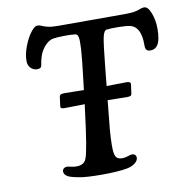

<svg xmlns="http://www.w3.org/2000/svg" viewBox="-81 -798 856 885"><g transform="rotate(-10 347.0 -355.5)"><path d="M299.8 -296.9 303.7 -324.7Q292 -324.7 259 -324Q226.1 -323.2 210.9 -323.2Q198.7 -323.2 194.3 -325.7Q189.9 -328.1 190.9 -336.4L196.3 -377.4Q197.3 -385.3 202.9 -388.2Q208.5 -391.1 219.7 -391.1Q235.4 -391.1 267.6 -390.4Q299.8 -389.6 311 -389.6L318.4 -452.1Q328.6 -535.6 331.1 -578.1Q333.5 -620.6 330.1 -634.3Q326.7 -647.9 316.9 -649.4Q295.9 -651.9 263.2 -651.4Q230.5 -650.9 213.4 -647.9Q184.6 -643.1 159.2 -604.5Q144 -581.1 137.2 -535.6Q135.3 -521.5 116.2 -521.5Q98.6 -521.5 86.2 -534.2Q73.7 -546.9 73.7 -567.4Q73.7 -599.1 87.9 -636Q102.1 -672.9 120.1 -696.3Q138.2 -719.7 150.9 -719.7Q161.6 -719.7 170.2 -715.3Q178.7 -710.9 196.3 -706.3Q213.9 -701.7 246.1 -701.7H557.6Q589.8 -701.7 606.7 -705.3Q623.5 -709 631.6 -712.9Q639.6 -716.8 650.4 -716.8Q668.5 -716.8 681.4 -682.9Q694.3 -648.9 694.3 -610.4Q694.3 -555.7 679.2 -533.7Q667.5 -516.1 645 -516.1Q625 -516.1 622.1 -534.7Q621.6 -539.1 621.6 -549.8Q621.6 -560.5 621.1 -566.9Q616.2 -630.4 575.7 -642.6Q558.1 -647.5 520.3 -647.9Q482.4 -648.4 462.9 -646Q449.2 -644 442.9 -611.8Q436.5 -579.6 427.7 -490.7Q424.8 -463.4 423.3 -448.7L417.5 -389.6Q431.6 -389.6 462.9 -390.4Q494.1 -391.1 509.3 -391.1Q521 -391.1 525.6 -388.2Q530.3 -385.3 529.3 -377.4L523.9 -336.4Q522.9 -328.1 517.8 -325.7Q512.7 -323.2 501 -323.2Q485.8 -323.2 455.3 -324Q424.8 -324.7 410.6 -324.7L408.7 -303.7Q400.9 -230.5 397.5 -191.9Q394 -153.3 393.8 -116.7Q393.6 -80.1 399.4 -67.4Q406.7 -47.4 437 -49.8Q447.3 -50.3 460 -54.9Q472.7 -59.6 481 -59.1Q497.1 -56.2 497.1 -40.5Q497.1 -27.3 482.4 -15.6Q467.8 -3.9 445.8 0.5Q402.8 8.8 327.1 8.8Q250.5 8.8 218.3 2Q176.8 -5.4 164.1 -14.6Q151.4 -23.4 151.4 -36.6Q151.4 -44.4 156.5 -49.3Q161.6 -54.2 168.9 -55.2Q173.8 -56.2 187 -53Q200.2 -49.8 208.5 -49.3Q251 -45.9 262.7 -75.7Q277.3 -111.8 299.8 -296.9Z"/></g></svg>

Font: Cooper* Medium
Style: Italic
Weight: 500
Italic angle: -7°
Designer: Owen Earl
Foundry: indestructible type*
Version: Version 0.001